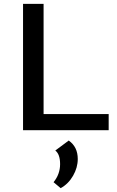

<svg xmlns="http://www.w3.org/2000/svg" viewBox="-20 -678 607 1000"><path d="M207 -84H546V0H100V-658H207ZM338 54Q385 87 385 150Q385 195 360.5 237.5Q336 280 296 302L259 271Q293 229 293 177Q293 125 268 106Z"/></svg>

Font: EauTest Semibold
Style: Regular
Weight: 600
Designer: Christian Thalmann (Catharsis Fonts)
Version: Version 0.001;PS 000.001;hotconv 1.0.88;makeotf.lib2.5.64775